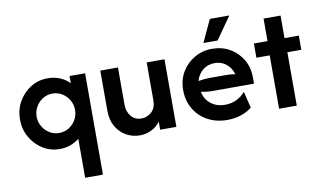

<svg xmlns="http://www.w3.org/2000/svg" viewBox="-81 -783 1963 1166"><g transform="rotate(-10 901.0 -200.5)"><path d="M356.9 208.3V-31.9Q332.6 -12.5 302.4 -1.4Q272.2 9.7 236.8 9.7Q179.2 9.7 131.9 -19.8Q84.7 -49.3 56.6 -99Q28.5 -148.6 28.5 -208.3Q28.5 -268.8 56.6 -318.1Q84.7 -367.4 131.9 -396.9Q179.2 -426.4 236.8 -426.4Q277.1 -426.4 311.8 -412.2Q346.5 -397.9 370.8 -372.2V-416.7H466.7V208.3ZM249.3 -86.8Q282.6 -86.8 309.4 -103.5Q336.1 -120.1 352.1 -147.6Q368.1 -175 368.1 -208.3Q368.1 -241.7 352.1 -269.1Q336.1 -296.5 309.4 -313.2Q282.6 -329.9 250 -329.9Q216.7 -329.9 189.9 -313.2Q163.2 -296.5 147.2 -269.1Q131.2 -241.7 131.2 -208.3Q131.2 -175 147.2 -147.6Q163.2 -120.1 189.9 -103.5Q216.7 -86.8 249.3 -86.8Z M729.2 12.5Q685.4 12.5 646.5 -9Q607.6 -30.6 584 -71.2Q560.4 -111.8 560.4 -170.1V-416.7H669.4V-184.7Q669.4 -145.8 692.7 -116.3Q716 -86.8 757.6 -86.8Q792.4 -86.8 819.4 -111.5Q846.5 -136.1 846.5 -182.6V-416.7H956.2V0H856.2V-50Q834 -19.4 800.7 -3.5Q767.4 12.5 729.2 12.5Z M1269.4 12.5Q1200.7 12.5 1147.6 -16.7Q1094.4 -45.8 1064.9 -96.9Q1035.4 -147.9 1035.4 -212.5Q1035.4 -275 1064.2 -323.6Q1093.1 -372.2 1142.4 -400.7Q1191.7 -429.2 1251.4 -429.2Q1312.5 -429.2 1360.8 -401.4Q1409 -373.6 1437.5 -325.3Q1466 -277.1 1466 -216V-176.4H1206.9Q1189.6 -176.4 1172.9 -178.5Q1156.2 -180.6 1139.6 -183.3Q1147.9 -138.2 1183.3 -109.4Q1218.8 -80.6 1272.2 -80.6Q1311.8 -80.6 1343.8 -96.9Q1375.7 -113.2 1396.5 -138.2L1421.5 -36.1Q1390.3 -11.8 1351.4 0.3Q1312.5 12.5 1269.4 12.5ZM1136.8 -250.7Q1172.2 -257.6 1206.9 -257.6H1296.5Q1315.3 -257.6 1331.9 -256.6Q1348.6 -255.6 1363.9 -252.1Q1353.5 -292.4 1323.3 -316.7Q1293.1 -341 1250.7 -341Q1209 -341 1178.5 -316Q1147.9 -291 1136.8 -250.7ZM1206.2 -472.9 1270.1 -610.4H1390.3L1293.8 -472.9Z M1589.6 0V-329.2H1507.6V-416.7H1591.7V-555.6H1696.5V-416.7H1784.7V-329.2H1698.6V0Z"/></g></svg>

Font: Afacad SemiBold
Style: Regular
Weight: 600
Designer: Kristian Moeller
Foundry: Dicotype
Version: Version 1.000